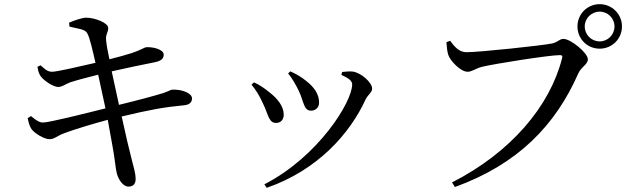

<svg xmlns="http://www.w3.org/2000/svg" viewBox="-20 -852 3020 923"><path d="M113 -284C118 -260 123 -244 131 -232C146 -211 193 -182 219 -183C242 -183 254 -199 290 -212C340 -231 428 -257 498 -276L520 -154C531 -98 536 -38 541 -21C548 10 572 46 598 45C623 45 632 28 632 10C632 -21 623 -45 611 -94C601 -132 584 -204 565 -292C703 -325 770 -337 866 -346C896 -349 903 -365 903 -379C903 -404 856 -423 808 -421C799 -420 792 -414 766 -405C729 -393 631 -367 552 -348L517 -509C578 -523 669 -542 725 -553C754 -559 767 -570 767 -589C767 -615 715 -627 684 -625C675 -625 656 -611 614 -597C582 -587 546 -577 506 -567C498 -605 493 -630 490 -659C487 -689 502 -698 500 -719C499 -742 437 -767 394 -767C377 -767 339 -755 312 -743L314 -724C357 -713 389 -713 400 -691C412 -670 425 -610 439 -550C357 -531 253 -507 230 -507C206 -507 193 -523 175 -538L160 -531C164 -510 166 -499 176 -485C192 -463 237 -434 259 -434C280 -434 289 -445 317 -456C353 -468 402 -480 452 -493L487 -331C383 -305 216 -263 187 -263C170 -263 155 -272 129 -294Z M1365 -499C1384 -477 1404 -441 1417 -414C1441 -362 1440 -320 1475 -320C1495 -320 1514 -333 1514 -359C1514 -400 1489 -434 1453 -462C1429 -482 1406 -495 1376 -509ZM1262 51C1507 -34 1662 -209 1738 -375C1750 -398 1769 -408 1769 -426C1769 -455 1716 -503 1675 -508C1658 -510 1639 -507 1625 -506L1621 -492C1657 -476 1673 -463 1673 -446C1673 -362 1510 -99 1251 34ZM1189 -445C1209 -421 1227 -393 1243 -357C1270 -303 1271 -261 1307 -261C1331 -261 1344 -278 1344 -301C1344 -338 1318 -376 1273 -410C1256 -424 1229 -444 1201 -456Z M2756 -725C2756 -665 2803 -618 2863 -618C2922 -618 2970 -665 2970 -725C2970 -784 2922 -832 2863 -832C2803 -832 2756 -784 2756 -725ZM2791 -725C2791 -764 2823 -796 2863 -796C2902 -796 2934 -764 2934 -725C2934 -685 2902 -653 2863 -653C2823 -653 2791 -685 2791 -725ZM2222 -601C2186 -601 2163 -630 2144 -656L2126 -649C2128 -621 2130 -605 2135 -588C2145 -559 2194 -507 2228 -507C2249 -507 2271 -525 2298 -531C2355 -545 2620 -587 2671 -587C2680 -587 2686 -585 2682 -572C2624 -342 2436 -119 2153 25L2167 47C2471 -63 2651 -251 2760 -499C2775 -532 2806 -542 2806 -567C2806 -598 2723 -665 2689 -665C2669 -665 2664 -650 2634 -643C2585 -633 2285 -601 2222 -601Z"/></svg>

Font: Noto Serif JP Medium
Style: Regular
Weight: 500
Designer: Ryoko NISHIZUKA 西塚涼子 (kana & ideographs); Frank Grießhammer (Latin, Greek & Cyrillic); Wenlong ZHANG 张文龙 (bopomofo); San
Foundry: Adobe
Version: Version 2.001;hotconv 1.1.0;makeotfexe 2.6.0